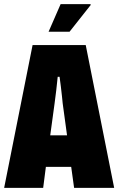

<svg xmlns="http://www.w3.org/2000/svg" viewBox="-20 -905 570 925"><path d="M214 -752 272 -885H416L417 -881L315 -752ZM0 0 137 -688H393L530 0H337L323 -101H201L188 0ZM222 -253H303L282 -407Q281 -419 278.5 -441.5Q276 -464 273 -489.5Q270 -515 267 -535H258Q255 -507 251 -470Q247 -433 243 -407Z"/></svg>

Font: Archivo ExtraCondensed Black
Style: Regular
Weight: 900
Width: 2
Designer: Hector Gatti
Foundry: Omnibus-Type
Version: Version 2.001; ttfautohint (v1.8.3)